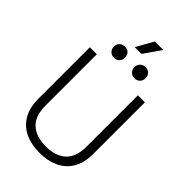

<svg xmlns="http://www.w3.org/2000/svg" viewBox="-302 -1127 1243 1243"><g transform="rotate(45 320.0 -505.0)"><path d="M68 -229V-700H132V-229Q132 -135 181.5 -89.5Q231 -44 320 -44Q409 -44 458.5 -89.5Q508 -135 508 -229V-700H572V-229Q572 -147 540.5 -93Q509 -39 452 -12.5Q395 14 320 14Q245 14 188.5 -12.5Q132 -39 100 -93Q68 -147 68 -229ZM363 -813Q363 -836 377.5 -850Q392 -864 414 -864Q437 -864 451 -850Q465 -836 465 -813Q465 -791 451 -776.5Q437 -762 414 -762Q392 -762 377.5 -776.5Q363 -791 363 -813ZM175 -813Q175 -836 189.5 -850Q204 -864 226 -864Q249 -864 263 -850Q277 -836 277 -813Q277 -791 263 -776.5Q249 -762 226 -762Q204 -762 189.5 -776.5Q175 -791 175 -813ZM273 -906 339 -1024H417L335 -906Z"/></g></svg>

Font: Space Grotesk Frontify Light
Style: Regular
Weight: 300
Designer: Florian Karsten
Version: Version 2.000